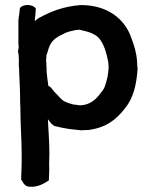

<svg xmlns="http://www.w3.org/2000/svg" viewBox="-20 -623 618 762"><path d="M53 -449C54 -446 54 -442 54 -437V-432C51 -425 51 -415 54 -406C54 -398 55 -391 55 -382C55 -375 54 -365 55 -358C56 -353 56 -346 56 -338C56 -337 56 -340 56 -338C58 -298 60 -256 60 -215V-214C61 -205 61 -195 61 -184C61 -127 66 -70 66 -14V25C66 48 64 67 64 88V90C71 97 75 118 98 118C130 121 157 104 174 93V90C175 68 176 48 175 25C175 13 176 -1 176 -14C176 -61 172 -105 170 -150C176 -143 182 -131 195 -124V-123H196C216 -118 234 -114 255 -111C269 -109 287 -108 301 -106H302C310 -106 318 -107 323 -107H330C401 -116 441 -148 476 -193C508 -232 522 -285 526 -350C526 -350 526 -351 526 -351C526 -355 525 -357 525 -359C525 -366 524 -373 524 -378V-379C522 -412 512 -445 502 -470C476 -550 404 -603 301 -603C233 -598 183 -578 137 -553C137 -553 136 -553 136 -553C130 -549 126 -546 119 -540C119 -540 118 -541 118 -543C119 -556 122 -574 122 -590L121 -591C109 -606 73 -608 60 -592L59 -591V-590C58 -583 57 -576 57 -571C56 -561 53 -550 53 -538ZM163 -381V-386C164 -388 164 -394 164 -397C164 -401 164 -404 165 -406C170 -417 172 -431 177 -441C189 -469 214 -480 241 -493C253 -498 267 -501 282 -504H288C290 -505 292 -505 295 -505C297 -505 300 -504 304 -503C332 -497 360 -488 375 -469C394 -445 403 -411 410 -375C410 -371 410 -366 411 -361V-353C411 -347 408 -323 407 -320V-319C400 -292 397 -273 382 -257C363 -230 338 -206 298 -205C290 -205 282 -208 272 -208C260 -211 247 -215 235 -221C229 -224 225 -229 218 -235C209 -246 196 -257 188 -268C185 -273 180 -279 172 -282C169 -300 167 -320 165 -338C165 -347 165 -356 164 -366C164 -370 164 -375 163 -381Z"/></svg>

Font: Hussar Pisanka
Style: Sbd
Weight: 600
Designer: Robert Jablonski
Foundry: Cannot Into Space Fonts
Version: Version 1.070